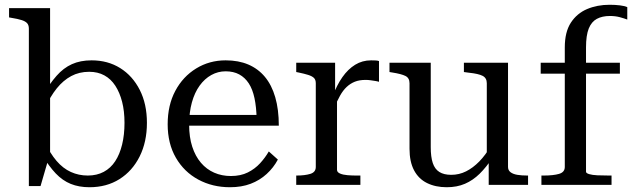

<svg xmlns="http://www.w3.org/2000/svg" viewBox="-20 -775 2650 805"><path d="M355 10Q311 10 276.5 -4Q242 -18 213.5 -48Q185 -78 157 -125L167 -181Q190 -132 217 -100.5Q244 -69 277 -54Q310 -39 348 -39Q386 -39 415 -54.5Q444 -70 463 -99Q482 -128 492 -169Q502 -210 502 -260Q502 -309 492 -348Q482 -387 463.5 -415.5Q445 -444 417.5 -459Q390 -474 354 -474Q312 -474 278.5 -456Q245 -438 218 -404.5Q191 -371 168 -321L159 -375Q188 -424 217 -457Q246 -490 281.5 -506Q317 -522 364 -522Q432 -522 484 -489.5Q536 -457 566 -398Q596 -339 596 -260Q596 -180 565.5 -119Q535 -58 481 -24Q427 10 355 10ZM101 -655Q101 -670 93.5 -678Q86 -686 70 -691Q54 -696 29 -700L18 -702V-741H190V-112L182 -105L150 5H101Z M773 -252Q773 -200 786 -160Q799 -120 822.5 -92.5Q846 -65 878 -51Q910 -37 948 -37Q989 -37 1019 -52Q1049 -67 1070.5 -90.5Q1092 -114 1107 -140L1145 -106Q1127 -72 1098 -45.5Q1069 -19 1031 -4.5Q993 10 944 10Q871 10 811.5 -22Q752 -54 717.5 -113.5Q683 -173 683 -254Q683 -334 715 -394Q747 -454 802.5 -488Q858 -522 926 -522Q980 -522 1021 -504.5Q1062 -487 1090.5 -453Q1119 -419 1134 -367.5Q1149 -316 1149 -248H751V-293H1084L1056 -276Q1055 -326 1047 -363.5Q1039 -401 1023 -425.5Q1007 -450 983 -463Q959 -476 926 -476Q894 -476 866 -460.5Q838 -445 817 -416Q796 -387 784.5 -345.5Q773 -304 773 -252Z M1569 -519V-432Q1563 -434 1553.5 -435.5Q1544 -437 1533.5 -438.5Q1523 -440 1513 -440Q1487 -440 1468 -432.5Q1449 -425 1433.5 -410.5Q1418 -396 1405.5 -373.5Q1393 -351 1380 -320L1375 -372Q1392 -418 1415.5 -451.5Q1439 -485 1469 -503.5Q1499 -522 1536 -522Q1547 -522 1555.5 -521.5Q1564 -521 1569 -519ZM1222 0V-39H1223Q1258 -39 1281 -46Q1304 -53 1304 -75V-426Q1304 -441 1296 -448.5Q1288 -456 1272 -461Q1256 -466 1232 -471L1222 -473V-512H1385V-369L1393 -378V-63Q1393 -53 1405.5 -47.5Q1418 -42 1437 -40.5Q1456 -39 1473 -39H1491V0Z M1786 -512V-158Q1786 -117 1794.5 -91.5Q1803 -66 1822 -54Q1841 -42 1872 -42Q1905 -42 1934 -56.5Q1963 -71 1989.5 -98Q2016 -125 2039 -165L2046 -115Q2019 -74 1991 -46.5Q1963 -19 1929.5 -4.5Q1896 10 1853 10Q1806 10 1770.5 -7.5Q1735 -25 1716 -61Q1697 -97 1697 -151V-426Q1697 -448 1680 -456.5Q1663 -465 1625 -471L1613 -473V-512ZM2110 -512V-75Q2110 -61 2120.5 -53Q2131 -45 2149 -42Q2167 -39 2191 -39H2194V0H2029V-103L2021 -115V-426Q2021 -448 2003.5 -457Q1986 -466 1947 -470L1925 -473V-512Z M2247 -512H2579V-466H2247ZM2610 -745V-693Q2597 -698 2578.5 -703Q2560 -708 2537 -708Q2505 -708 2482.5 -696Q2460 -684 2448.5 -655.5Q2437 -627 2437 -576V-55Q2437 -49 2450 -45Q2463 -41 2485 -40Q2507 -39 2534 -39H2544V0H2250V-39H2259Q2300 -39 2324 -46Q2348 -53 2348 -75V-576Q2348 -641 2373.5 -680Q2399 -719 2441.5 -737Q2484 -755 2536 -755Q2559 -755 2579.5 -752.5Q2600 -750 2610 -745Z"/></svg>

Font: Roboto Serif 72pt
Style: Regular
Weight: 400
Designer: Greg Gazdowicz
Foundry: Commercial Type
Version: Version 1.008